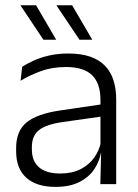

<svg xmlns="http://www.w3.org/2000/svg" viewBox="-20 -702 526 732"><path d="M362.5 0 365.5 -121.5 363 -131V-288.5V-321Q363 -384 331.2 -415.2Q299.5 -446.5 231.5 -446.5Q178.5 -446.5 135 -430.5Q91.5 -414.5 58.5 -394L64.5 -447.5Q82.5 -459 108 -470.8Q133.5 -482.5 166.8 -490.2Q200 -498 240 -498Q289 -498 323.8 -486Q358.5 -474 380.5 -451Q402.5 -428 412.8 -395.5Q423 -363 423 -322.5V0ZM191.5 10.5Q119 10.5 80.2 -24.5Q41.5 -59.5 41.5 -125V-138Q41.5 -202.5 81.2 -235.2Q121 -268 210 -281L373 -305L376 -259L217.5 -236.5Q155.5 -227.5 128.5 -205.8Q101.5 -184 101.5 -141.5V-132.5Q101.5 -87.5 129 -64Q156.5 -40.5 209.5 -40.5Q255 -40.5 287.2 -57Q319.5 -73.5 339.2 -101.2Q359 -129 365.5 -163.5L377.5 -120.5H365Q359 -86 338.8 -56Q318.5 -26 282.2 -7.8Q246 10.5 191.5 10.5ZM117.5 -682 194 -551V-550.5H145.5L58 -681.5V-682ZM255 -682 331.5 -551V-550.5H283L195.5 -681V-682Z"/></svg>

Font: Anek Latin Light
Style: Regular
Weight: 300
Designer: Yesha Goshar
Foundry: Ek Type
Version: Version 1.003